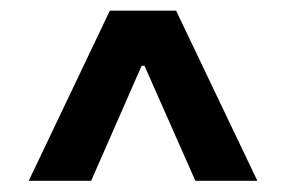

<svg xmlns="http://www.w3.org/2000/svg" viewBox="-20 -731 528 354"><path d="M33 -397.7H148.1L241.1 -609.7H246.4L340.2 -397.7H454.5L304.7 -711.3H182.5Z"/></svg>

Font: Margiela Sans
Style: Bold
Weight: 700
Designer: Stefan Endress, Andreas Faust
Version: Version 1.100;FEAKit 1.0